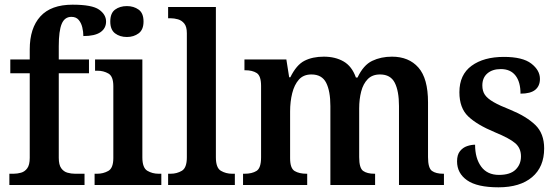

<svg xmlns="http://www.w3.org/2000/svg" viewBox="-20 -790 2380 820"><path d="M20 0V-48H38Q54 -48 70 -52.5Q86 -57 96.5 -71.5Q107 -86 107 -116V-477H24V-536H107V-579Q107 -670 152.5 -720Q198 -770 290 -770Q373 -770 403 -749Q433 -728 433 -698Q433 -669 409 -652.5Q385 -636 336 -636Q336 -654 331.5 -673Q327 -692 316 -705Q305 -718 285 -718Q256 -718 243.5 -688Q231 -658 231 -593V-536H360V-477H231V-116Q231 -86 241.5 -71.5Q252 -57 268 -52.5Q284 -48 300 -48H341V0Z M522 -632Q492 -632 471.5 -647.5Q451 -663 451 -698Q451 -734 471.5 -749Q492 -764 522 -764Q551 -764 572 -749Q593 -734 593 -698Q593 -663 572 -647.5Q551 -632 522 -632ZM384 0V-48H395Q421 -48 442.5 -60Q464 -72 464 -115V-422Q464 -464 443 -476Q422 -488 396 -488H386V-536H588V-118Q588 -73 609.5 -60.5Q631 -48 657 -48H669V0Z M698 0V-48H709Q735 -48 756.5 -60.5Q778 -73 778 -118V-648Q778 -676 767 -689.5Q756 -703 740 -707.5Q724 -712 709 -712H698V-760H902V-118Q902 -73 923.5 -60.5Q945 -48 971 -48H983V0Z M1018 0V-48H1025Q1056 -48 1075.5 -60Q1095 -72 1095 -118V-423Q1095 -466 1076.5 -478Q1058 -490 1027 -490H1024V-536H1203L1215 -460H1220Q1246 -513 1280.5 -530.5Q1315 -548 1363 -548Q1412 -548 1447.5 -527.5Q1483 -507 1500 -459H1507Q1532 -512 1569.5 -530Q1607 -548 1654 -548Q1726 -548 1767 -501.5Q1808 -455 1808 -353V-119Q1808 -72 1825 -60Q1842 -48 1873 -48H1876V0H1684V-337Q1684 -401 1666 -436.5Q1648 -472 1603 -472Q1570 -472 1550.5 -452Q1531 -432 1522.5 -399Q1514 -366 1514 -327V-119Q1514 -72 1531 -60Q1548 -48 1579 -48H1582V0H1391V-337Q1391 -401 1373 -436.5Q1355 -472 1310 -472Q1276 -472 1256.5 -450Q1237 -428 1228 -392Q1219 -356 1219 -314V-114Q1219 -71 1238.5 -59.5Q1258 -48 1289 -48H1292V0Z M2109 10Q2018 10 1975 -20Q1932 -50 1932 -101Q1932 -129 1944.5 -144.5Q1957 -160 1975 -166Q1993 -172 2009 -172Q2009 -114 2035 -78.5Q2061 -43 2111 -43Q2159 -43 2182 -65.5Q2205 -88 2205 -122Q2205 -157 2181 -178Q2157 -199 2094 -225Q2017 -257 1979.5 -293Q1942 -329 1942 -396Q1942 -471 1994 -509Q2046 -547 2132 -547Q2212 -547 2249 -518.5Q2286 -490 2286 -453Q2286 -423 2266 -406.5Q2246 -390 2203 -390Q2203 -440 2181.5 -467.5Q2160 -495 2119 -495Q2083 -495 2061.5 -476.5Q2040 -458 2040 -425Q2040 -401 2051 -385Q2062 -369 2088 -354Q2114 -339 2160 -321Q2228 -293 2266 -256.5Q2304 -220 2304 -156Q2304 -77 2252.5 -33.5Q2201 10 2109 10Z"/></svg>

Font: Noto Serif Thai SemiCondensed SemiBold
Style: Regular
Weight: 600
Width: 4
Designer: Monotype Design Team
Foundry: Monotype Imaging Inc.
Version: Version 2.002; ttfautohint (v1.8.4.7-5d5b)